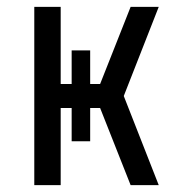

<svg xmlns="http://www.w3.org/2000/svg" viewBox="-20 -540 540 560"><path d="M80 0V-520H157V-295H189V-393H243V-295H272L361 -520H443L341 -260L443 0H361L272 -225H243V-128H189V-225H157V0Z"/></svg>

Font: Iosevka Fuck
Style: Regular
Weight: 400
Monospace: yes
Designer: Belleve Invis
Foundry: Belleve Invis
Version: Version 28.0.7; ttfautohint (v1.8.3)